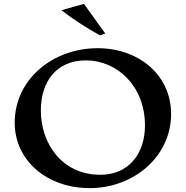

<svg xmlns="http://www.w3.org/2000/svg" viewBox="-20 -961 960 992"><path d="M444 11C668 11 864 -150 864 -372C864 -572 699 -712 484 -712C254 -712 56 -552 56 -327C56 -133 221 11 444 11ZM499 -58C297 -58 191 -223 191 -390C191 -542 274 -649 423 -649C588 -649 729 -514 729 -313C729 -166 644 -58 499 -58ZM497 -778 524 -788C487 -837 450 -892 414 -941L297 -908C357 -863 419 -821 497 -778Z"/></svg>

Font: Coconat Demi
Style: Regular
Weight: 400
Designer: Sara Lavazza
Foundry: Collletttivo
Version: Version 1.000;Glyphs 3.2 (3217)